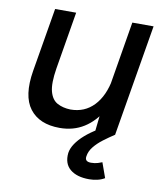

<svg xmlns="http://www.w3.org/2000/svg" viewBox="-81 -566 722 845"><g transform="rotate(10 280.5 -144.0)"><path d="M364 0 374 -92 442 -500H537L453 0ZM49 -215 97 -500H191L148 -243ZM148 -243Q137 -175 146.5 -139.5Q156 -104 181 -90.5Q206 -77 240 -76Q303 -76 344.5 -119.5Q386 -163 400 -242L440 -239Q427 -159 394.5 -103Q362 -47 315 -17.5Q268 12 207 12Q116 12 73 -44.5Q30 -101 49 -215ZM374 212Q319 212 289 187Q259 162 264 114Q267 93 281.5 71.5Q296 50 319.5 29.5Q343 9 373 -9L452 0Q429 15 405 33Q381 51 364.5 71.5Q348 92 345 115Q341 139 370 139Q387 139 401 134.5Q415 130 419 128L443 195Q428 204 410 208Q392 212 374 212Z"/></g></svg>

Font: Figtree Light Medium
Style: Italic
Weight: 500
Italic angle: -9.5°
Version: Version 2.000